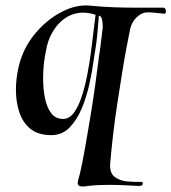

<svg xmlns="http://www.w3.org/2000/svg" viewBox="-20 -486 624 699"><path d="M281 193Q263 193 263 181Q263 175 265.5 166Q268 157 271 146Q280 107 289.5 53.5Q299 0 309 -60.5Q319 -121 327 -179Q335 -237 341 -285Q343 -295 346.5 -324Q350 -353 353 -378Q354 -381 354 -385Q354 -389 354 -393Q354 -405 351 -416.5Q348 -428 340 -429Q339 -421 337.5 -399.5Q336 -378 333.5 -354Q331 -330 328 -311Q325 -296 320 -259.5Q315 -223 305 -178Q295 -133 277.5 -91Q260 -49 233 -21.5Q206 6 167 6Q118 6 90 -17.5Q62 -41 50 -78.5Q38 -116 38 -158Q38 -191 44 -224Q50 -257 60 -282Q79 -333 119.5 -377Q160 -421 211 -446Q262 -471 313 -465Q353 -461 395.5 -459.5Q438 -458 478 -458H576Q584 -456 584 -444Q584 -436 578 -436Q560 -438 545 -439.5Q530 -441 516 -441Q497 -441 478.5 -424Q460 -407 454 -381Q449 -357 441 -315Q433 -273 424.5 -220Q416 -167 407 -108.5Q398 -50 391.5 6.5Q385 63 381 111Q379 144 397.5 158Q416 172 443.5 174.5Q471 177 493 176H494Q500 176 500 182Q500 191 486 191Q479 191 446 189Q413 187 374 187Q355 187 336 188Q317 189 300 191Q294 192 289.5 192.5Q285 193 281 193ZM210 -53Q232 -53 248.5 -75Q265 -97 277 -133Q289 -169 297.5 -212.5Q306 -256 311.5 -298.5Q317 -341 321 -376.5Q325 -412 328 -432Q304 -440 283 -440Q241 -440 208 -413Q175 -386 157 -339Q150 -320 143.5 -281Q137 -242 137 -200Q137 -163 143.5 -129.5Q150 -96 166 -74.5Q182 -53 210 -53Z"/></svg>

Font: Tapestry
Style: Regular
Weight: 400
Designer: Robert E. Leuschke
Foundry: Robert E. Leuschke
Version: Version 1.010; ttfautohint (v1.8.4.7-5d5b)